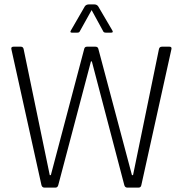

<svg xmlns="http://www.w3.org/2000/svg" viewBox="-20 -856 835 876"><path d="M487 -707H464Q453 -707 451 -713L398 -810L344 -713Q342 -707 332 -707H308Q297 -707 304 -718L367 -827Q373 -836 387 -836H409Q422 -836 428 -827L492 -718Q499 -707 487 -707ZM233 0H183Q172 0 169 -12L32 -631Q29 -643 42 -643H75Q86 -643 88 -631L207 -57H212L364 -632Q366 -643 377 -643H415Q427 -643 429 -632L582 -57H587L705 -631Q707 -643 719 -643H753Q765 -643 762 -631L625 -12Q623 0 612 0H561Q550 0 547 -12L399 -576H395L246 -12Q243 0 233 0Z"/></svg>

Font: Rajdhani
Style: Regular
Weight: 400
Designer: Satya Rajpurohit, Jyotish Sonowal
Foundry: Indian Type Foundry
Version: Version 1.201 February 1, 2022